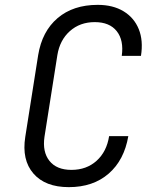

<svg xmlns="http://www.w3.org/2000/svg" viewBox="-20 -760 640 790"><path d="M263 10Q166 10 117.5 -46Q69 -102 84 -197L137 -533Q153 -631 217 -685.5Q281 -740 382 -740Q445 -740 488.5 -713.5Q532 -687 551 -640Q570 -593 560 -530H481Q490 -594 460.5 -631.5Q431 -669 370 -669Q309 -669 267.5 -632Q226 -595 216 -533L163 -197Q154 -135 183.5 -98Q213 -61 274 -61Q336 -61 377.5 -98.5Q419 -136 429 -200H508Q491 -101 427 -45.5Q363 10 263 10Z"/></svg>

Font: JetBrains Mono NL Light
Style: Italic
Weight: 300
Italic angle: -9°
Designer: Philipp Nurullin, Konstantin Bulenkov
Foundry: JetBrains
Version: Version 2.304; ttfautohint (v1.8.4.7-5d5b)